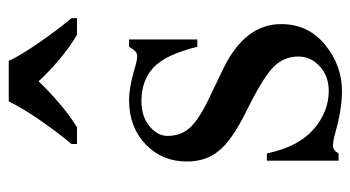

<svg xmlns="http://www.w3.org/2000/svg" viewBox="-206 -600 821 450"><g transform="rotate(-90 205.0 -375.5)"><path d="M337 -484V-324H320Q301 -400 270.5 -427.5Q240 -455 193 -455Q156 -455 133.5 -436Q111 -417 111 -394Q111 -364 128 -344Q145 -323 194 -299L269 -263Q373 -212 373 -128Q373 -64 324.5 -24.5Q276 15 216 15Q173 15 117 -1Q100 -6 88 -6Q77 -6 70 7H53V-161H70Q85 -88 126 -52Q167 -16 217 -16Q251 -16 274 -37Q297 -58 297 -87Q297 -122 271.5 -146.5Q246 -171 172 -207.5Q98 -244 75 -275Q51 -304 51 -349Q51 -407 91.5 -445.5Q132 -484 195 -484Q222 -484 262 -473Q287 -465 297 -465Q305 -465 309 -469Q313 -473 320 -484ZM92 -619Q104 -633 118 -651.5Q132 -670 146 -690Q160 -710 172 -730Q184 -750 192 -766H287Q294 -750 306.5 -730Q319 -710 333 -690Q347 -670 361 -651.5Q375 -633 387 -619V-606H348Q319 -623 290 -647.5Q261 -672 239 -696Q216 -672 187.5 -647.5Q159 -623 131 -606H92Z"/></g></svg>

Font: MM Taunggyi
Style: Regular
Weight: 400
Designer: Khon Soe Zaw Thu
Version: Version 1.00 July 18, 2016, initial release